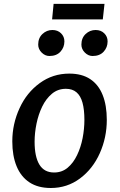

<svg xmlns="http://www.w3.org/2000/svg" viewBox="-20 -932 598 960"><path d="M234 8Q170 8 127.2 -20.2Q84.5 -48.5 63 -100.8Q41.5 -153 41.5 -225Q41.5 -312.5 78 -391.5Q113.5 -469 178.8 -516.5Q244 -564 326.5 -564Q389.5 -564 431 -536.5Q472.5 -509 493.2 -457.2Q514 -405.5 514 -332.5Q514 -244.5 479 -166Q444 -87.5 380 -39.8Q316 8 234 8ZM250.5 -69.5Q289.5 -69.5 318 -93.2Q346.5 -117 365.2 -156Q384 -195 393 -241.2Q402 -287.5 402 -332.5Q402 -384 392.5 -418.5Q383 -453 362.5 -470.5Q342 -488 309.5 -488Q269.5 -488 240 -463.5Q210.5 -439 191.2 -399.5Q172 -360 162.5 -313.5Q153 -267 153 -223.5Q153 -148.5 177 -109Q201 -69.5 250.5 -69.5ZM227 -652Q205.5 -652 188.2 -669.2Q171 -686.5 171 -709Q171 -742 192.2 -762Q213.5 -782 242 -782Q268.5 -782 285.2 -765.5Q302 -749 302 -725Q302 -695 282.2 -673.5Q262.5 -652 227 -652ZM443 -652Q421.5 -652 404.2 -669.2Q387 -686.5 387 -709Q387 -742 408.2 -762Q429.5 -782 458 -782Q484.5 -782 501.2 -765.5Q518 -749 518 -725Q518 -695 498.2 -673.5Q478.5 -652 443 -652ZM240.5 -835 248 -912.5H502.5L494 -835Z"/></svg>

Font: Koeln Type Sans
Style: Italic
Weight: 400
Italic angle: -7.5°
Designer: Eben Sorkin
Foundry: Eben Sorkin
Version: Version 2.001